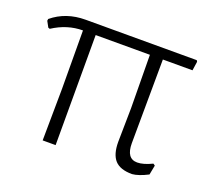

<svg xmlns="http://www.w3.org/2000/svg" viewBox="-87 -567 757 682"><g transform="rotate(20 292.0 -225.5)"><path d="M132 0 134 -195 133 -416Q74 -416 20 -381L14 -383L2 -405L3 -412Q55 -455 129 -455H549L552 -450L547 -416H435L433 -99Q433 -41 474 -41Q497 -41 530 -57L537 -52L530 -16Q495 2 471 4Q426 4 406 -18Q386 -40 386 -87L388 -215L386 -416H181V0Z"/></g></svg>

Font: Alegreya Sans Light
Style: Regular
Weight: 300
Designer: Juan Pablo del Peral
Foundry: Huerta Tipografica
Version: Version 2.007